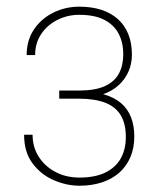

<svg xmlns="http://www.w3.org/2000/svg" viewBox="-20 -559 487 587"><path d="M224.1 -259.8H161.1V-282.2H221.7Q271.5 -282.2 301 -295.9Q330.6 -309.6 343.8 -334.7Q356.9 -359.9 356.9 -393.6Q356.9 -427.7 343.3 -454.8Q329.6 -481.9 300 -497.8Q270.5 -513.7 222.2 -513.7Q186.5 -513.7 155.8 -498.3Q125 -482.9 106.2 -455.3Q87.4 -427.7 87.4 -390.6H61.5Q61.5 -436 84 -469.2Q106.4 -502.4 143.3 -520.5Q180.2 -538.6 222.2 -538.6Q259.8 -538.6 289.6 -529.1Q319.3 -519.5 340.3 -500.7Q361.3 -481.9 372.3 -454.6Q383.3 -427.2 383.3 -391.6Q383.3 -364.7 373 -340.8Q362.8 -316.9 342.8 -298.6Q322.8 -280.3 293 -270Q263.2 -259.8 224.1 -259.8ZM161.1 -279.3H224.1Q266.6 -279.3 298.1 -270.3Q329.6 -261.2 350.1 -243.7Q370.6 -226.1 380.6 -200.4Q390.6 -174.8 390.6 -141.6Q390.6 -106 378.4 -77.9Q366.2 -49.8 344 -30.5Q321.8 -11.2 291 -1.2Q260.3 8.8 223.1 8.8Q183.6 8.8 144.5 -8.1Q105.5 -24.9 79.6 -59.3Q53.7 -93.8 53.7 -147H79.6Q79.6 -109.4 98.4 -79.8Q117.2 -50.3 149.7 -33.2Q182.1 -16.1 223.1 -16.1Q270 -16.1 301.5 -31.2Q333 -46.4 348.9 -74.2Q364.7 -102.1 364.7 -140.1Q364.7 -181.2 348.9 -207Q333 -232.9 301.3 -245.1Q269.5 -257.3 221.7 -257.3H161.1Z"/></svg>

Font: Roboto Condensed Thin
Style: Regular
Weight: 250
Width: 3
Designer: Christian Robertson
Foundry: Google
Version: Version 3.009; 2024